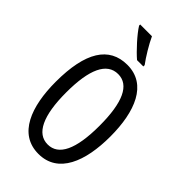

<svg xmlns="http://www.w3.org/2000/svg" viewBox="-285 -1077 1119 1119"><g transform="rotate(45 275.0 -517.5)"><path d="M259 -994H162V-985C188 -942 256 -868 296 -834H348V-845C320 -882 280 -948 259 -994ZM501 -409C501 -614 438 -775 276 -775C126 -775 50 -654 50 -410C50 -207 111 -41 276 -41C438 -41 501 -203 501 -409ZM137 -409C137 -600 183 -699 276 -699C366 -699 412 -602 412 -409C412 -214 365 -118 275 -118C185 -118 137 -217 137 -409Z"/></g></svg>

Font: Noto Sans Tamil UI ExtraCondensed
Style: Regular
Weight: 400
Width: 2
Designer: Jelle Bosma - Monotype Design Team
Foundry: Monotype Imaging Inc.
Version: Version 2.004